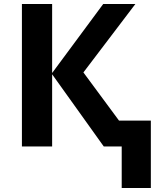

<svg xmlns="http://www.w3.org/2000/svg" viewBox="-20 -734 796 962"><path d="M658.2 -713.9 397.9 -371.1 576.2 -129.9H735.8V208H589.8V0H500L241.2 -361.8V0H89.8V-713.9H241.2V-368.2L497.1 -713.9Z"/></svg>

Font: Open Sans
Style: Bold
Weight: 700
Designer: Monotype Design Team
Foundry: Monotype Imaging Inc.
Version: Version 3.000; ttfautohint (v1.8.4)